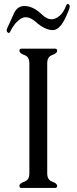

<svg xmlns="http://www.w3.org/2000/svg" viewBox="-20 -925 377 945"><path d="M212.4 -613.8V-71.8Q212.4 -39.6 236.8 -31Q261.2 -22.5 261.2 -10.3Q261.2 0 251 0H85.4Q75.7 0 75.7 -10.3Q75.7 -22.5 100.1 -31Q124.5 -39.6 124.5 -71.3V-613.8Q124.5 -645.5 100.1 -654.1Q75.7 -662.6 75.7 -675.3Q75.7 -685.5 85.9 -685.5H251Q261.2 -685.5 261.2 -675.3Q261.2 -662.6 236.8 -654.1Q212.4 -645.5 212.4 -613.8ZM321.8 -883.8Q300.8 -828.1 282.2 -803.2Q261.7 -776.9 239.7 -776.9Q201.2 -776.9 155.3 -817.9Q129.4 -840.3 106.9 -840.3Q89.4 -840.3 73.2 -826.2Q68.8 -822.3 63 -817.1Q57.1 -812 50.8 -803.2Q38.6 -787.6 29.3 -767.6Q26.9 -762.7 23.4 -762.7Q21 -762.7 17.6 -765.6Q12.7 -769 12.7 -774.9Q12.7 -779.8 15.6 -786.1Q31.7 -821.3 48.3 -858.4Q64.9 -895.5 100.1 -895.5Q143.1 -895.5 187 -853Q210.4 -830.1 233.4 -830.1Q253.4 -830.1 273.4 -847.2Q292 -862.3 306.6 -899.4Q308.6 -905.3 313.5 -905.3Q314.5 -905.3 315.4 -904.8Q321.8 -903.3 323.2 -894.5V-892.1Q323.2 -887.7 321.8 -883.8Z"/></svg>

Font: Caudex
Style: Regular
Weight: 400
Version: Version 1.01